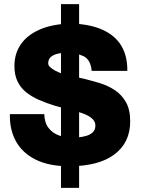

<svg xmlns="http://www.w3.org/2000/svg" viewBox="-20 -797 683 932"><path d="M315 10Q218 10 153.5 -22Q89 -54 57.5 -111Q26 -168 28 -243H195Q196 -201 216 -175.5Q236 -150 266.5 -139.5Q297 -129 329 -129Q342 -129 361 -130.5Q380 -132 399 -137.5Q418 -143 430.5 -155Q443 -167 443 -188Q443 -199 438 -208Q433 -217 423 -225Q413 -233 398 -240Q383 -247 362 -253L249 -283Q206 -296 169.5 -312Q133 -328 106 -350Q79 -372 64.5 -403Q50 -434 50 -477Q50 -536 80.5 -581Q111 -626 171.5 -653Q232 -680 323 -683Q419 -680 480 -651.5Q541 -623 570 -573Q599 -523 598 -453H425Q420 -508 385 -524.5Q350 -541 297 -541Q283 -541 263 -537Q243 -533 228.5 -522Q214 -511 214 -489Q214 -480 223.5 -471Q233 -462 248 -454Q263 -446 280 -440L390 -414Q427 -405 466 -393Q505 -381 538 -359Q571 -337 591.5 -301Q612 -265 612 -208Q612 -105 535.5 -47.5Q459 10 315 10ZM276 115V-777H364V115Z"/></svg>

Font: Teachers ExtraBold
Style: Regular
Weight: 800
Designer: Alfredo Marco Pradil, Chank Diesel
Version: Version 1.001